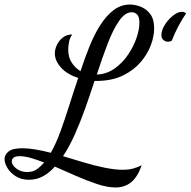

<svg xmlns="http://www.w3.org/2000/svg" viewBox="-87 -740 841 847"><path d="M423 87Q387 87 341.5 72Q296 57 248.5 36Q201 15 155 -5Q130 23 102 38Q74 53 41 53Q7 53 -17.5 37.5Q-42 22 -54.5 0.5Q-67 -21 -67 -38Q-67 -57 -49.5 -71.5Q-32 -86 12 -86Q38 -86 70.5 -80.5Q103 -75 137 -66Q160 -106 180 -161Q200 -216 219 -276.5Q238 -337 258 -396Q209 -412 182 -442Q155 -472 155 -504Q155 -524 164.5 -543Q174 -562 191 -575Q208 -588 232 -588Q221 -574 217.5 -554.5Q214 -535 214 -522Q214 -487 229.5 -463.5Q245 -440 268 -426Q287 -484 308.5 -537Q330 -590 356.5 -631Q383 -672 415 -696Q447 -720 487 -720Q509 -720 533.5 -710.5Q558 -701 575.5 -678.5Q593 -656 593 -614Q593 -580 578.5 -541Q564 -502 534 -466.5Q504 -431 456.5 -407.5Q409 -384 343 -383Q341 -383 338.5 -383Q336 -383 330 -383Q311 -324 289.5 -263.5Q268 -203 243.5 -148Q219 -93 191 -51Q232 -39 279.5 -24.5Q327 -10 373.5 -0.5Q420 9 456 9Q479 9 498.5 4Q518 -1 538 -11Q520 41 491.5 64Q463 87 423 87ZM33 19Q58 19 75 7Q92 -5 108 -23Q77 -35 49.5 -43Q22 -51 0 -51Q-19 -51 -27 -44.5Q-35 -38 -35 -28Q-35 -12 -15 3.5Q5 19 33 19ZM340 -411Q384 -413 419 -438Q454 -463 478.5 -499.5Q503 -536 515.5 -573.5Q528 -611 528 -639Q528 -666 518 -676Q508 -686 494 -686Q465 -686 438.5 -648Q412 -610 388 -547.5Q364 -485 340 -411ZM653 -556Q643 -556 634 -563.5Q625 -571 625 -586Q625 -606 639.5 -629.5Q654 -653 675.5 -670.5Q697 -688 716 -688Q726 -688 734 -681Q716 -655 699 -622.5Q682 -590 671 -561Q664 -556 653 -556Z"/></svg>

Font: Dancing Script SemiBold
Style: Regular
Weight: 600
Designer: Pablo Impallari
Foundry: Pablo Impallari
Version: Version 2.001